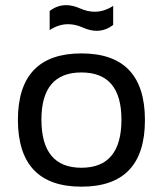

<svg xmlns="http://www.w3.org/2000/svg" viewBox="-20 -718 626 738"><path d="M293 -73.2Q446.8 -73.2 446.8 -258.3Q446.8 -439.5 293 -439.5Q139.2 -439.5 139.2 -258.3Q139.2 -73.2 293 -73.2ZM48.8 -256.3Q48.8 -512.7 293 -512.7Q537.1 -512.7 537.1 -256.3Q537.1 -0.5 293 -0.5Q49.8 -0.5 48.8 -256.3ZM170.9 -675.8Q200.2 -698.2 234.4 -698.2Q259.8 -698.2 288.1 -685.5Q316.4 -672.9 343.8 -672.9Q380.4 -672.9 415 -695.3V-622.1Q385.7 -599.6 351.6 -599.6Q326.2 -599.6 297.9 -612.3Q269.5 -625 242.2 -625Q205.6 -625 170.9 -602.5Z"/></svg>

Font: Sansation
Style: Regular
Weight: 400
Designer: Bernd Montag
Version: Version 1.301